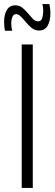

<svg xmlns="http://www.w3.org/2000/svg" viewBox="-58 -917 266 937"><path d="M48 0V-700H102V0ZM-34 -767Q-38 -788 -38 -811Q-38 -846 -24.5 -868.5Q-11 -891 17 -891Q37 -891 51.5 -879Q66 -867 78.5 -852Q91 -837 102.5 -825Q114 -813 128 -813Q144 -813 148.5 -830Q153 -847 153 -864Q153 -881 149 -897H183Q188 -875 188 -853Q188 -815 174.5 -791.5Q161 -768 132 -768Q113 -768 97.5 -780Q82 -792 69 -808Q56 -824 44 -836Q32 -848 21 -848Q8 -848 2.5 -834.5Q-3 -821 -3 -802Q-3 -781 2 -767Z"/></svg>

Font: Georama Condensed Light
Style: Regular
Weight: 300
Width: 3
Designer: Jean-Baptiste Levee
Foundry: Production Type
Version: Version 1.000